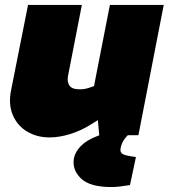

<svg xmlns="http://www.w3.org/2000/svg" viewBox="-20 -545 680 774"><path d="M180 9Q129 9 89.5 -14.5Q50 -38 31.5 -81.5Q13 -125 25 -183L93 -525H310L254 -238Q250 -215 260 -200Q270 -185 301 -185Q312 -185 321 -186.5Q330 -188 339 -191L359 -198L423 -525H640L538 0H380L371 -100L412 -84L351 -46Q307 -18 262.5 -4.5Q218 9 180 9ZM428 209Q342 209 306 174Q270 139 278 93Q283 67 306 43.5Q329 20 371 4L451 -27H519L518 -20Q497 -4 483.5 13.5Q470 31 466 53Q463 70 475.5 76.5Q488 83 528 88L504 201Q485 204 466 206.5Q447 209 428 209Z"/></svg>

Font: REM Black
Style: Italic
Weight: 900
Italic angle: -11°
Designer: Octavio Pardo
Foundry: Ashler Design
Version: Version 1.005;gftools[0.9.28]